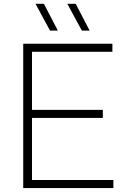

<svg xmlns="http://www.w3.org/2000/svg" viewBox="-20 -964 646 984"><path d="M144 -41.5H561V0H99V-740H556V-698.5H144V-401H507V-359.5H144ZM236.5 -807 162 -944.5H205L276.5 -807ZM399.5 -807 325 -944.5H368L439.5 -807Z"/></svg>

Font: Encode Sans Semi Expanded ExLight
Style: Regular
Weight: 275
Width: 6
Designer: Multiple Designers
Foundry: Impallari Type
Version: Version 2.000